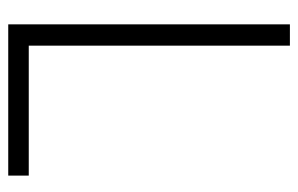

<svg xmlns="http://www.w3.org/2000/svg" viewBox="-149 -575 724 466"><g transform="rotate(90 213.0 -342.0)"><path d="M39.1 0V-683.6H90.8V-49.8H406.2V0Z"/></g></svg>

Font: Post No Bills Colombo
Style: Regular
Weight: 500
Designer: Kosala Senevirathne, Siva Puranthara, Lasantha Premarathna, Tharique Azeez
Foundry: Mooniak
Version: Version 1.220 ; ttfautohint (v1.5)